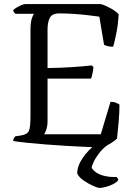

<svg xmlns="http://www.w3.org/2000/svg" viewBox="-20 -725 664 945"><path d="M478 0Q450 0 405 -2Q360 -4 308 -7Q256 -10 204.5 -14Q153 -18 111 -22.5Q69 -27 45 -31Q45 -39 48.5 -45Q52 -51 55 -54L82 -58Q115 -63 122.5 -81.5Q130 -100 130 -152V-577Q130 -612 136 -632Q142 -652 148 -657H56Q53 -659 49.5 -663.5Q46 -668 45 -675Q50 -681 62 -688Q74 -695 86 -700Q98 -705 104 -705H476Q500 -698 525 -684Q550 -670 564 -655Q561 -601 552 -558Q543 -515 537 -495Q520 -495 508 -498.5Q496 -502 492 -505L469 -643Q447 -646 414.5 -650Q382 -654 344.5 -656.5Q307 -659 272 -659Q236 -659 225 -637Q214 -615 214 -579V-390Q276 -391 332 -394.5Q388 -398 431 -403L440 -395Q438 -375 434.5 -360Q431 -345 428 -338H214V-130Q214 -106 208.5 -89Q203 -72 197 -64H476L524 -224Q540 -224 551.5 -219Q563 -214 568 -210Q568 -172 564 -125Q560 -78 556 -43Q548 -35 533 -25Q518 -15 503 -7.5Q488 0 478 0ZM468 200Q462 200 439 190Q416 180 392.5 164Q369 148 360 129Q360 92 387 52.5Q414 13 451 -14H514Q488 3 469 27.5Q450 52 440.5 73Q431 94 431 102Q450 128 483.5 138Q517 148 554 146Q556 148 559 152.5Q562 157 562 162Q549 178 519 189Q489 200 468 200Z"/></svg>

Font: Texturina 72pt
Style: Regular
Weight: 400
Designer: Guillermo Torres Carreño
Foundry: Omnibus-Type
Version: Version 1.002; ttfautohint (v1.8.3)